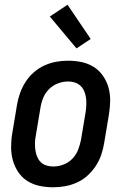

<svg xmlns="http://www.w3.org/2000/svg" viewBox="-20 -785 540 813"><path d="M205 8Q175 8 147 2Q119 -4 96 -18.5Q73 -33 57.5 -56Q42 -79 34.5 -106Q27 -133 27 -162.5Q27 -192 32 -221L52 -341Q56 -366 65 -391Q74 -416 88.5 -438.5Q103 -461 123.5 -479Q144 -497 168.5 -508Q193 -519 218 -523.5Q243 -528 268 -528Q298 -528 326 -522Q354 -516 377 -501.5Q400 -487 416 -464Q432 -441 439.5 -414Q447 -387 446.5 -357.5Q446 -328 441 -299L421 -179Q417 -154 408.5 -129Q400 -104 385 -81.5Q370 -59 350 -41Q330 -23 305.5 -12Q281 -1 255.5 3.5Q230 8 205 8ZM205 -80Q227 -80 248.5 -88Q270 -96 286 -112.5Q302 -129 310.5 -150.5Q319 -172 323 -193L343 -313Q345 -328 345.5 -343Q346 -358 344 -372Q342 -386 336.5 -399Q331 -412 321 -421.5Q311 -431 297.5 -435.5Q284 -440 269 -440Q247 -440 225.5 -432Q204 -424 187.5 -407.5Q171 -391 162.5 -369.5Q154 -348 151 -327L131 -207Q128 -192 128 -177Q128 -162 130 -148Q132 -134 137.5 -121Q143 -108 152.5 -98.5Q162 -89 176 -84.5Q190 -80 205 -80ZM304 -580 191 -715 266 -765 364 -620Z"/></svg>

Font: Iosevka Semibold Oblique
Style: Regular
Weight: 600
Italic angle: -9°
Monospace: yes
Designer: Belleve Invis
Foundry: Belleve Invis
Version: Version 32.5.0; ttfautohint (v1.8.4)